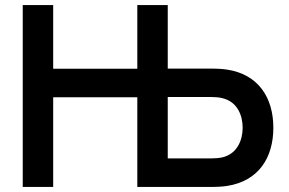

<svg xmlns="http://www.w3.org/2000/svg" viewBox="-20 -740 1142 760"><path d="M70 0H190.5V-355H523.5V0H821C835 0 860 -1 879 -4C1003.5 -23.5 1062 -115.5 1062 -234.5C1062 -353 1003 -445.5 879 -464.5C860 -467.5 834.5 -468.5 821 -468.5H644V-720H523.5V-468H190.5V-720H70ZM644 -113V-356H816C829.5 -356 847.5 -355 862 -351C921.5 -336 940.5 -280.5 940.5 -234.5C940.5 -188.5 921.5 -133 862 -117.5C847.5 -114 829.5 -113 816 -113Z"/></svg>

Font: Eudonet
Style: Bold
Weight: 700
Designer: Mikhail Sharanda
Foundry: Mikhail Sharanda
Version: Version 4.503;Glyphs 3.1.2 (3151)